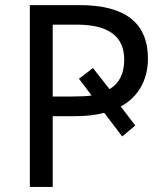

<svg xmlns="http://www.w3.org/2000/svg" viewBox="-20 -734 653 754"><path d="M467.8 -500Q467.8 -637.2 282.2 -637.2H187V-355H266.1Q312.5 -355 339.8 -358.9L290 -424.8L345.2 -466.8L410.2 -383.8Q467.8 -418 467.8 -500ZM293 -713.9Q561 -713.9 561 -503.9Q561 -440.9 533.2 -392.1Q505.4 -343.3 454.1 -315.9L511.2 -241.2L460 -198.2L389.2 -291Q341.3 -277.8 273.9 -277.8H187V0H97.2V-713.9Z"/></svg>

Font: NotoSans
Style: Regular
Weight: 400
Designer: Monotype Design team
Foundry: Monotype Imaging Inc.
Version: Version 1.04